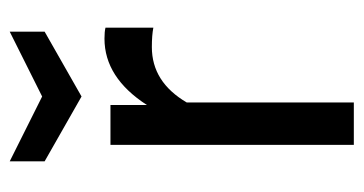

<svg xmlns="http://www.w3.org/2000/svg" viewBox="-192 -538 730 385"><g transform="rotate(-90 172.5 -345.0)"><path d="M160 0H75V-488H155V-415Q210 -500 288 -500Q302 -500 310 -498V-402Q295 -405 271 -405Q201 -405 160 -335ZM42 -690 172 -625 302 -690V-620L172 -546L42 -620Z"/></g></svg>

Font: RopaSansRegular
Style: Regular
Weight: 400
Designer: Botio Nikoltchev
Foundry: Botjo Nikoltchev
Version: Version 1.002